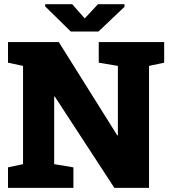

<svg xmlns="http://www.w3.org/2000/svg" viewBox="-20 -916 827 936"><path d="M19 0V-100.1L92.3 -115.7V-594.7L19 -610.4V-710.9H266.6L551.8 -255.9H554.7V-594.7L461.4 -610.4V-710.9H780.3V-610.4L706.5 -594.7V0H537.6L247.1 -445.3H244.1V-115.7L337.9 -100.1V0ZM586.9 -895.5V-882.8L460 -762.2H325.2L200.2 -884.8V-895.5H332L393.1 -826.2L457.5 -895.5Z"/></svg>

Font: Roboto Slab Black
Style: Regular
Weight: 900
Designer: Google
Version: Version 2.000; ttfautohint (v1.8.1.43-b0c9)